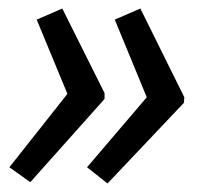

<svg xmlns="http://www.w3.org/2000/svg" viewBox="-20 -488 489 450"><path d="M2 -96 138 -268 66 -442 126 -468 225 -270V-256L51 -61ZM184 -96 324 -260 249 -442 309 -468 412 -260 411 -247 232 -58Z"/></svg>

Font: Noto Sans UI Narrow
Style: Italic
Weight: 400
Width: 4
Italic angle: -12°
Designer: Monotype Design Team
Foundry: Monotype Imaging Inc.
Version: Version 1.001